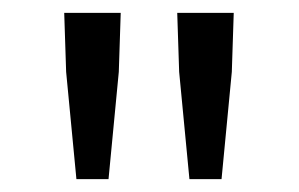

<svg xmlns="http://www.w3.org/2000/svg" viewBox="-20 -710 465 299"><path d="M99 -431 83 -598 80 -690H168L165 -598L149 -431ZM275 -431 259 -598 256 -690H344L341 -598L325 -431Z"/></svg>

Font: Pinyin1712
Style: Regular
Weight: 400
Version: Version 1